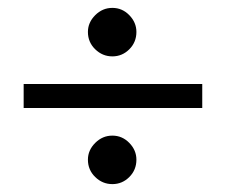

<svg xmlns="http://www.w3.org/2000/svg" viewBox="-20 -497 573 487"><path d="M203 -92Q203 -116 221.5 -134.5Q240 -153 265 -153Q290 -153 308 -134.5Q326 -116 326 -92Q326 -66 308 -48Q290 -30 265 -30Q240 -30 221.5 -48Q203 -66 203 -92ZM203 -416Q203 -440 221.5 -458.5Q240 -477 265 -477Q290 -477 308 -458.5Q326 -440 326 -416Q326 -390 308 -372Q290 -354 265 -354Q240 -354 221.5 -372Q203 -390 203 -416ZM493 -284V-223H40V-284Z"/></svg>

Font: Mukta Malar
Style: Regular
Weight: 400
Designer: Aadarsh Rajan, Girish Dalvi, Yashodeep Gholap
Foundry: Ek Type
Version: Version 2.538;PS 1.000;hotconv 16.6.51;makeotf.lib2.5.65220;